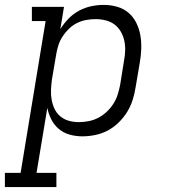

<svg xmlns="http://www.w3.org/2000/svg" viewBox="-68 -548 688 783"><path d="M-48 215V157H16L118 -462H62V-520H193L178 -429Q192 -452 211.5 -472Q231 -492 254.5 -504.5Q278 -517 303.5 -522.5Q329 -528 355 -528Q383 -528 409.5 -520.5Q436 -513 456 -496Q476 -479 488 -454.5Q500 -430 504.5 -403.5Q509 -377 508 -348.5Q507 -320 502 -292L485 -192Q481 -166 473 -140.5Q465 -115 450.5 -91.5Q436 -68 415.5 -48Q395 -28 371 -15.5Q347 -3 320.5 2.5Q294 8 268 8Q241 8 216 1Q191 -6 172 -22Q153 -38 141.5 -60.5Q130 -83 125 -108L81 157H162V215ZM253 -50Q274 -50 294 -54Q314 -58 332.5 -67.5Q351 -77 367 -92Q383 -107 394.5 -125Q406 -143 412 -162.5Q418 -182 422 -202L438 -302Q442 -322 442.5 -343Q443 -364 438.5 -383.5Q434 -403 424 -420Q414 -437 398.5 -448.5Q383 -460 363 -465Q343 -470 322 -470Q303 -470 283.5 -466.5Q264 -463 246 -454Q228 -445 213 -430.5Q198 -416 187 -399Q176 -382 170 -363Q164 -344 161 -325L144 -225Q141 -204 140 -183Q139 -162 142.5 -142Q146 -122 154.5 -104Q163 -86 178 -73.5Q193 -61 212.5 -55.5Q232 -50 253 -50Z"/></svg>

Font: Iosevka Etoile Light Oblique
Style: Regular
Weight: 300
Italic angle: -9°
Designer: Belleve Invis
Foundry: Belleve Invis
Version: Version 15.5.2; ttfautohint (v1.8.4)